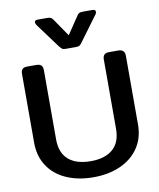

<svg xmlns="http://www.w3.org/2000/svg" viewBox="-100 -1014 917 1107"><g transform="rotate(-10 358.0 -460.5)"><path d="M291 -763 187 -904Q179 -915 179 -923Q179 -936 197 -936H250Q267 -936 274 -932.5Q281 -929 289 -917L358 -816L426 -917Q433 -929 440 -932.5Q447 -936 465 -936H517Q536 -936 536 -923Q536 -913 528 -904L424 -763Q415 -750 408.5 -746Q402 -742 386 -742H329Q313 -742 307.5 -746Q302 -750 291 -763ZM54 -240V-643Q54 -662 62.5 -671Q71 -680 91 -680H144Q164 -680 173 -671Q182 -662 182 -643V-237Q182 -159 227.5 -119Q273 -79 358 -79Q442 -79 487.5 -119Q533 -159 533 -237V-643Q533 -662 542 -671Q551 -680 571 -680H623Q662 -680 662 -643V-240Q662 -162 623.5 -104.5Q585 -47 516 -16Q447 15 358 15Q268 15 199 -15.5Q130 -46 92 -104Q54 -162 54 -240Z"/></g></svg>

Font: Mitr
Style: Regular
Weight: 400
Designer: Thanarat Vachiruckul
Foundry: Cadson Demak
Version: Version 1.002